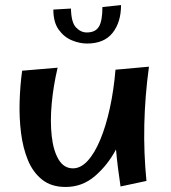

<svg xmlns="http://www.w3.org/2000/svg" viewBox="-20 -731 678 763"><path d="M241 12Q184 12 147.5 -17Q111 -46 91 -94.5Q71 -143 63.5 -203.5Q56 -264 58 -328Q60 -392 68 -450L209 -462Q192 -390 185.5 -319.5Q179 -249 185.5 -190.5Q192 -132 213 -97Q234 -62 270 -62Q301 -62 328.5 -92Q356 -122 378.5 -176Q401 -230 416.5 -301Q432 -372 439 -454L572 -466Q540 -233 562 -12L459 10Q447 -69 441 -137Q408 -75 357.5 -31.5Q307 12 241 12ZM326 -558Q296 -558 265 -571Q234 -584 213 -613.5Q192 -643 192 -693L262 -697Q263 -642 282 -622Q301 -602 325 -602Q359 -602 373 -625Q387 -648 387 -703L461 -711Q461 -643 427.5 -600.5Q394 -558 326 -558Z"/></svg>

Font: Marhey
Style: Regular
Weight: 400
Designer: Nur Syamsi & Bustanul Arifin
Foundry: Namelatype
Version: Version 1.000; ttfautohint (v1.8.4.7-5d5b)